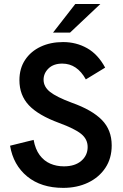

<svg xmlns="http://www.w3.org/2000/svg" viewBox="-20 -921 613 954"><path d="M294 12.5Q184.5 12.5 115.2 -44.2Q46 -101 30 -197L147 -226Q155.5 -179.5 177 -150.5Q198.5 -121.5 229.5 -108Q260.5 -94.5 297.5 -94.5Q352.5 -94.5 384 -121.8Q415.5 -149 415.5 -190.5Q415.5 -229.5 383.5 -255.5Q351.5 -281.5 274 -310Q170.5 -348 123.5 -398Q76.5 -448 76.5 -522.5Q76.5 -581 104.8 -623.5Q133 -666 182 -689Q231 -712 293.5 -712Q359 -712 413 -681.5Q467 -651 502.5 -585L406.5 -526.5Q363 -605 289.5 -605Q246 -605 221.2 -581Q196.5 -557 196.5 -525Q196.5 -490 228.5 -464.5Q260.5 -439 337 -410.5Q437 -375 486 -325.2Q535 -275.5 535 -198.5Q535 -134 503.5 -86.8Q472 -39.5 417.5 -13.5Q363 12.5 294 12.5ZM328 -759H243.5L354 -901H478.5Z"/></svg>

Font: Acari Sans Neue
Style: Bold
Weight: 700
Designer: Alfredo Marco Pradil (font), Cristiano Sobral (main changes)
Foundry: Hanken Design Co. (font), Cristiano Sobral (main changes)
Version: Version 2.459;March 19, 2022;FontCreator 14.0.0.2808 64-bit;